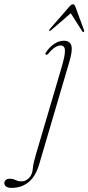

<svg xmlns="http://www.w3.org/2000/svg" viewBox="-146 -641 419 912"><path d="M181.5 -341 39.5 141.5Q22.5 198 -11 224.8Q-44.5 251.5 -91 251.5Q-108 251.5 -116.8 245Q-125.5 238.5 -125.5 229Q-125.5 221 -119.2 214.5Q-113 208 -100 208Q-84.5 208 -72 214.2Q-59.5 220.5 -43.5 220.5Q-24.5 220.5 -8.2 204.5Q8 188.5 10 158Q11 146 14.8 130Q18.5 114 23.5 96.5L146 -319Q163.5 -378 162.5 -401.5Q161.5 -425 141.5 -425Q130 -425 115.5 -416.2Q101 -407.5 82.5 -385Q78 -380 73.5 -381Q68.5 -381.5 70 -388Q85.5 -414.5 109.2 -431Q133 -447.5 157 -447.5Q187 -447.5 193.2 -423.2Q199.5 -399 181.5 -341ZM251.5 -489Q248.7 -487.1 245 -491.7L190.2 -578.1L95.9 -496.8Q89.9 -493.1 88 -494.6Q86.2 -497.7 91.1 -503.5L183.3 -609.3Q193.5 -620.9 200.8 -620.7Q208.2 -620.4 212.4 -608.3L253 -497.9Q255.1 -491.9 251.5 -489Z"/></svg>

Font: Fraunces 72pt Thin
Style: Italic
Weight: 100
Italic angle: -16°
Version: Version 1.000;[b76b70a41]